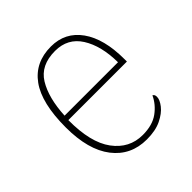

<svg xmlns="http://www.w3.org/2000/svg" viewBox="-152 -662 793 793"><g transform="rotate(-45 244.5 -266.0)"><path d="M266 10Q173 10 118.5 -60.5Q64 -131 64 -262Q64 -404 114 -473Q164 -542 257 -542Q340 -542 387.5 -475.5Q435 -409 435 -290V-276H93Q92 -146 140.5 -80.5Q189 -15 267 -15Q324 -15 359 -40.5Q394 -66 411 -103Q416 -100 418 -96Q420 -92 420 -85Q420 -68 402.5 -45.5Q385 -23 351 -6.5Q317 10 266 10ZM407 -300Q406 -397 368 -457Q330 -517 256 -517Q172 -517 136 -458Q100 -399 95 -300Z"/></g></svg>

Font: Noto Serif Hebrew Thin
Style: Regular
Weight: 250
Version: Version 2.003